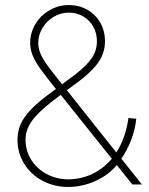

<svg xmlns="http://www.w3.org/2000/svg" viewBox="-20 -737 596 767"><path d="M49.8 -178.7Q49.8 -212.4 62.5 -241Q75.2 -269.5 102.3 -298.1Q129.4 -326.7 175.8 -361.3L203.6 -381.8L194.3 -392.6Q156.7 -440.4 139.2 -464.8Q121.6 -489.3 111.1 -514.2Q100.6 -539.1 100.6 -565.4Q100.6 -606 121.3 -640.6Q142.1 -675.3 177.7 -696Q213.4 -716.8 254.9 -716.8Q296.4 -716.8 329.3 -697.8Q362.3 -678.7 380.9 -645.8Q399.4 -612.8 399.4 -572.3Q399.4 -528.8 375.7 -492.2Q352.1 -455.6 298.8 -415L247.1 -376.5L444.8 -127.9Q481.9 -186 493.2 -265.6L524.4 -262.7Q519.5 -217.3 503.4 -176.5Q487.3 -135.7 464.8 -103L546.9 0H508.8L446.8 -77.6L439.5 -69.3Q404.8 -32.2 354.7 -11.2Q304.7 9.8 252.9 9.8Q195.8 9.8 149.4 -15.1Q103 -40 76.4 -83.3Q49.8 -126.5 49.8 -178.7ZM252.9 -20.5Q306.6 -21.5 350.6 -43Q394.5 -64.5 426.8 -103L222.7 -357.9L189.5 -333Q129.9 -286.6 106 -252Q82 -217.3 82 -178.7Q82 -135.3 104.5 -99.1Q127 -63 166 -42Q205.1 -21 252.9 -20.5ZM225.6 -403.3 228 -400.4 279.3 -438.5Q326.7 -475.1 346.9 -505.4Q367.2 -535.6 367.2 -572.3Q367.2 -604 352.8 -630.1Q338.4 -656.2 312.7 -671.4Q287.1 -686.5 254.9 -686.5Q222.7 -686.5 194.3 -669.7Q166 -652.8 149.4 -624.8Q132.8 -596.7 132.8 -565.4Q132.8 -543 142.6 -521Q152.3 -499 169.7 -475.3Q187 -451.7 225.6 -403.3Z"/></svg>

Font: Pretendard Std Thin
Style: Regular
Weight: 100
Designer: Base glyphs from Inter by Rasmus Andersson; Hangeul glyphs from Noto Sans CJK(Source Han Sans) by Jang Soo-young and Kan
Foundry: Kil Hyung-jin
Version: Version 1.309